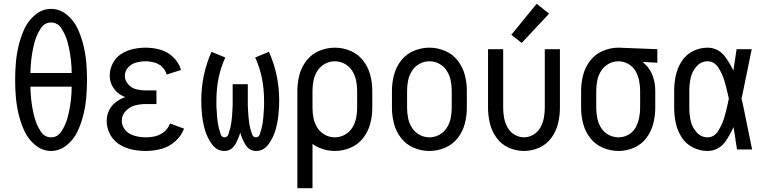

<svg xmlns="http://www.w3.org/2000/svg" viewBox="-20 -790 4040 1015"><path d="M250 8Q204 8 166.5 -23Q129 -54 109.5 -96.5Q90 -139 79 -184Q68 -229 64 -275Q60 -321 60 -367.5Q60 -414 64 -460Q68 -506 79 -551Q90 -596 109.5 -638.5Q129 -681 166.5 -712Q204 -743 250 -743Q296 -743 333.5 -712Q371 -681 390.5 -638.5Q410 -596 421 -551Q432 -506 436 -460Q440 -414 440 -367.5Q440 -321 436 -275Q432 -229 421 -184Q410 -139 390.5 -96.5Q371 -54 333.5 -23Q296 8 250 8ZM250 -64Q285 -64 305.5 -96.5Q326 -129 335.5 -162Q345 -195 350.5 -229.5Q356 -264 358 -298Q359 -315 359 -332H141Q141 -315 142 -298Q144 -264 149.5 -229.5Q155 -195 164.5 -162Q174 -129 194.5 -96.5Q215 -64 250 -64ZM141 -404H359Q359 -420 358 -437Q356 -471 350.5 -505.5Q345 -540 335.5 -573Q326 -606 305.5 -638.5Q285 -671 250 -671Q215 -671 194.5 -638.5Q174 -606 164.5 -573Q155 -540 149.5 -505.5Q144 -471 142 -437Q141 -420 141 -404Z M751 8Q714 8 678 0.5Q642 -7 610.5 -27Q579 -47 561.5 -80.5Q544 -114 544 -151Q544 -179 556 -205Q568 -231 590.5 -248.5Q613 -266 640 -276L642 -277Q633 -280 624 -285Q595 -300 577.5 -328.5Q560 -357 560 -390Q560 -424 576 -455Q592 -486 620.5 -504.5Q649 -523 682.5 -530.5Q716 -538 750 -538Q790 -538 828.5 -527Q867 -516 896.5 -487Q926 -458 937 -420L861 -396Q855 -419 837.5 -436Q820 -453 796.5 -459.5Q773 -466 750 -466Q725 -466 700 -459.5Q675 -453 657.5 -433.5Q640 -414 640 -389Q640 -364 658 -344Q676 -324 700.5 -318Q725 -312 750 -312H807V-240H750Q721 -240 693 -232.5Q665 -225 644.5 -203Q624 -181 624 -152Q624 -130 636 -111Q648 -92 667.5 -82Q687 -72 708 -68Q729 -64 751 -64Q850 -64 879 -137L953 -110Q938 -71 906 -42.5Q874 -14 833.5 -3Q793 8 751 8Z M1166 8Q1126 8 1100.5 -27.5Q1075 -63 1064 -101Q1053 -139 1048.5 -178.5Q1044 -218 1044 -258Q1044 -394 1098 -516L1171 -486Q1124 -385 1124 -257V-247V-237V-227Q1125 -213 1126 -198Q1127 -183 1128 -168.5Q1129 -154 1131.5 -139.5Q1134 -125 1137.5 -111Q1141 -97 1146.5 -80.5Q1152 -64 1167 -64Q1182 -64 1188 -81.5Q1194 -99 1197.5 -113.5Q1201 -128 1203 -143Q1205 -158 1206.5 -173.5Q1208 -189 1208.5 -204Q1209 -219 1210 -234V-345H1290V-234Q1291 -219 1291.5 -204Q1292 -189 1293.5 -173.5Q1295 -158 1297 -143Q1299 -128 1302.5 -113.5Q1306 -99 1312 -81.5Q1318 -64 1333 -64Q1348 -64 1353.5 -80.5Q1359 -97 1362.5 -111Q1366 -125 1368.5 -139.5Q1371 -154 1372 -168.5Q1373 -183 1374 -198Q1375 -213 1376 -227V-237V-247V-257Q1376 -385 1329 -486L1402 -516Q1456 -394 1456 -258Q1456 -218 1451.5 -178.5Q1447 -139 1436 -101Q1425 -63 1399.5 -27.5Q1374 8 1334 8Q1295 8 1274 -31Q1258 -61 1250 -89Q1242 -61 1226 -31Q1205 8 1166 8Z M1552 205V-310Q1552 -353 1563 -394.5Q1574 -436 1600.5 -470Q1627 -504 1667 -521Q1707 -538 1750 -538Q1793 -538 1833 -521Q1873 -504 1899.5 -470Q1926 -436 1937 -394.5Q1948 -353 1948 -310V-220Q1948 -177 1937 -135.5Q1926 -94 1899.5 -60Q1873 -26 1833 -9Q1793 8 1750 8Q1707 8 1667 -9Q1648 -17 1632 -29V205ZM1750 -64Q1778 -64 1802.5 -77.5Q1827 -91 1842 -114.5Q1857 -138 1862.5 -165Q1868 -192 1868 -220V-310Q1868 -338 1862.5 -365Q1857 -392 1842 -415.5Q1827 -439 1802.5 -452.5Q1778 -466 1750 -466Q1722 -466 1697.5 -452.5Q1673 -439 1658 -415.5Q1643 -392 1637.5 -365Q1632 -338 1632 -310V-220Q1632 -192 1637.5 -165Q1643 -138 1658 -114.5Q1673 -91 1697.5 -77.5Q1722 -64 1750 -64ZM1552 -215V-219Z M2250 8Q2207 8 2167 -9Q2127 -26 2100.5 -60Q2074 -94 2063 -135.5Q2052 -177 2052 -220V-310Q2052 -353 2063 -394.5Q2074 -436 2100.5 -470Q2127 -504 2167 -521Q2207 -538 2250 -538Q2293 -538 2333 -521Q2373 -504 2399.5 -470Q2426 -436 2437 -394.5Q2448 -353 2448 -310V-220Q2448 -177 2437 -135.5Q2426 -94 2399.5 -60Q2373 -26 2333 -9Q2293 8 2250 8ZM2250 -64Q2278 -64 2302.5 -77.5Q2327 -91 2342 -114.5Q2357 -138 2362.5 -165Q2368 -192 2368 -220V-310Q2368 -338 2362.5 -365Q2357 -392 2342 -415.5Q2327 -439 2302.5 -452.5Q2278 -466 2250 -466Q2222 -466 2197.5 -452.5Q2173 -439 2158 -415.5Q2143 -392 2137.5 -365Q2132 -338 2132 -310V-220Q2132 -192 2137.5 -165Q2143 -138 2158 -114.5Q2173 -91 2197.5 -77.5Q2222 -64 2250 -64Z M2738 -563 2683 -606 2817 -770 2883 -718ZM2750 8Q2708 8 2669 -9.5Q2630 -27 2605 -61.5Q2580 -96 2570 -137Q2560 -178 2560 -220V-530H2640V-220Q2640 -193 2645 -166.5Q2650 -140 2663 -116.5Q2676 -93 2699.5 -78.5Q2723 -64 2750 -64Q2777 -64 2800.5 -78.5Q2824 -93 2837 -116.5Q2850 -140 2855 -166.5Q2860 -193 2860 -220V-530H2940V-220Q2940 -178 2930 -137Q2920 -96 2895 -61.5Q2870 -27 2831 -9.5Q2792 8 2750 8Z M3250 8Q3207 8 3167 -9Q3127 -26 3100.5 -60Q3074 -94 3063 -135.5Q3052 -177 3052 -220V-310Q3052 -353 3063 -394.5Q3074 -436 3100.5 -470Q3127 -504 3167 -521Q3207 -538 3250 -538H3251L3455 -530V-458L3377 -463Q3384 -457 3391 -450Q3419 -423 3431.5 -386Q3444 -349 3444 -310V-220Q3444 -178 3433.5 -136.5Q3423 -95 3397 -60.5Q3371 -26 3331.5 -9Q3292 8 3250 8ZM3250 -64Q3277 -64 3301.5 -77.5Q3326 -91 3339.5 -115Q3353 -139 3358.5 -166Q3364 -193 3364 -220V-310Q3364 -337 3358.5 -364Q3353 -391 3339.5 -414.5Q3326 -438 3301.5 -452Q3277 -466 3250 -466Q3222 -466 3197.5 -452.5Q3173 -439 3158 -415.5Q3143 -392 3137.5 -365Q3132 -338 3132 -310V-220Q3132 -193 3137.5 -165.5Q3143 -138 3157.5 -114.5Q3172 -91 3197 -77.5Q3222 -64 3250 -64Z M3720 8Q3679 8 3642 -11Q3605 -30 3583 -65Q3561 -100 3552.5 -139.5Q3544 -179 3544 -220V-310Q3544 -351 3552.5 -390.5Q3561 -430 3583 -465Q3605 -500 3642 -519Q3679 -538 3720 -538Q3782 -538 3820 -481Q3842 -449 3857 -417Q3860 -437 3863 -457L3865 -472L3867 -482L3868 -491Q3871 -511 3874 -530H3954L3952 -520L3950 -511L3946 -491L3939 -457L3937 -447L3936 -442L3934 -432L3932 -423L3930 -413L3929 -408L3927 -398L3925 -389Q3915 -337 3904 -286L3900 -269Q3903 -257 3906 -244L3910 -225L3912 -215L3917 -191L3920 -176Q3926 -149 3931 -122L3933 -112L3937 -93L3939 -83Q3943 -61 3948 -39L3950 -29L3956 0H3876Q3873 -17 3871 -34L3869 -44L3868 -53L3865 -73L3862 -92L3860 -102L3858 -118Q3842 -83 3820 -49Q3782 8 3720 8ZM3720 -64Q3756 -64 3777.5 -99Q3799 -134 3809 -169Q3819 -204 3827 -240Q3830 -254 3833 -269L3828 -291Q3820 -327 3810 -361.5Q3800 -396 3778.5 -431Q3757 -466 3720 -466Q3686 -466 3662 -438.5Q3638 -411 3631 -377.5Q3624 -344 3624 -310V-220Q3624 -186 3631 -152.5Q3638 -119 3662 -91.5Q3686 -64 3720 -64Z"/></svg>

Font: Iosevka SS08
Style: Regular
Weight: 400
Monospace: yes
Designer: Belleve Invis
Foundry: Belleve Invis
Version: 2.1.0; ttfautohint (v1.8.2)